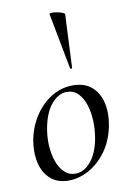

<svg xmlns="http://www.w3.org/2000/svg" viewBox="-85 -785 571 852"><g transform="rotate(-10 200.5 -359.5)"><path d="M155 14Q105 14 73.5 -14Q42 -42 31.5 -89Q21 -136 31 -193Q43 -252 74 -298.5Q105 -345 149.5 -372Q194 -399 245 -399Q298 -399 330 -371Q362 -343 372.5 -296Q383 -249 372 -193Q359 -128 325 -81.5Q291 -35 246 -10.5Q201 14 155 14ZM190 -11Q228 -11 259 -47.5Q290 -84 302 -149Q309 -189 307.5 -228.5Q306 -268 295 -301.5Q284 -335 264 -355Q244 -375 214 -375Q177 -375 145.5 -339Q114 -303 101 -236Q93 -195 95 -155.5Q97 -116 108.5 -83Q120 -50 140.5 -30.5Q161 -11 190 -11ZM247 -475 199 -727Q198 -732 208 -732.5Q218 -733 232 -730.5Q246 -728 256.5 -724Q267 -720 267 -716L256 -476Q256 -474 251.5 -473Q247 -472 247 -475Z"/></g></svg>

Font: Cormorant Medium
Style: Italic
Weight: 500
Italic angle: -10°
Designer: Christian Thalmann (Catharsis Fonts)
Foundry: Catharsis Fonts
Version: Version 4.000